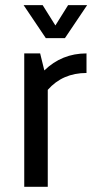

<svg xmlns="http://www.w3.org/2000/svg" viewBox="-20 -718 370 738"><path d="M73.2 0V-512.7H134.3L150.4 -447.3Q217.8 -512.7 312.5 -512.7V-437.5Q220.7 -437.5 163.6 -372.6V0ZM70.8 -698.2H144L192.9 -620.1L241.7 -698.2H314.9L229.5 -571.3H156.2Z"/></svg>

Font: Voltera
Style: Regular
Weight: 400
Designer: Bernd Montag
Version: Version 1.301